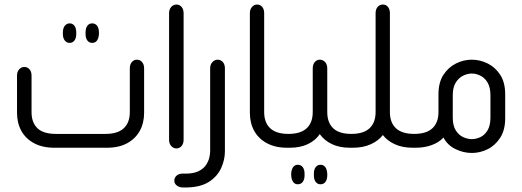

<svg xmlns="http://www.w3.org/2000/svg" viewBox="-20 -651 2299 846"><path d="M287 -462Q274 -462 265.5 -472.5Q257 -483 257 -502V-507Q257 -527 265.5 -537.5Q274 -548 287 -548Q300 -548 308 -537.5Q316 -527 316 -507V-502Q316 -483 308 -472.5Q300 -462 287 -462ZM386 -462Q373 -462 365 -472.5Q357 -483 357 -502V-507Q357 -527 365 -537.5Q373 -548 386 -548Q400 -548 408 -537.5Q416 -527 416 -507V-502Q415 -483 407.5 -472.5Q400 -462 386 -462ZM451 0H220Q167 0 130 -20Q93 -40 74 -74.5Q55 -109 55 -154V-318Q55 -335 64.5 -345.5Q74 -356 87 -356Q101 -356 110 -345.5Q119 -335 119 -318V-157Q119 -111 145 -86Q171 -61 226 -61H445Q499 -61 525.5 -86Q552 -111 552 -157V-350Q552 -367 561 -377.5Q570 -388 583 -388Q597 -388 606 -377.5Q615 -367 615 -350V-154Q615 -109 596 -74.5Q577 -40 540.5 -20Q504 0 451 0Z M725 -593Q725 -610 734.5 -620.5Q744 -631 757 -631Q771 -631 780 -620.5Q789 -610 789 -593V-35Q789 -18 780 -7.5Q771 3 757 3Q744 3 734.5 -7.5Q725 -18 725 -35Z M803 175H786Q770 175 759 166.5Q748 158 748 145Q748 132 758 123Q768 114 784 114H798Q833 114 854.5 103.5Q876 93 887 77Q898 61 902 44.5Q906 28 906 16V-350Q906 -367 916 -377.5Q926 -388 939 -388Q953 -388 962 -377.5Q971 -367 971 -350V16Q971 53 954.5 89.5Q938 126 901 150Q864 174 803 175Z M1257 0H1246Q1193 0 1156 -20Q1119 -40 1100 -74.5Q1081 -109 1081 -154V-593Q1081 -610 1090.5 -620.5Q1100 -631 1113 -631Q1127 -631 1135.5 -620.5Q1144 -610 1144 -593V-157Q1144 -111 1170.5 -86Q1197 -61 1251 -61H1257Z M1534 -61V0H1522Q1476 0 1442.5 -16Q1409 -32 1389 -60Q1370 -32 1336.5 -16Q1303 0 1257 0H1245V-61H1251Q1305 -61 1331.5 -86Q1358 -111 1358 -157V-350Q1358 -367 1367 -377.5Q1376 -388 1389 -388Q1403 -388 1412.5 -377.5Q1422 -367 1422 -350V-157Q1422 -111 1448 -86Q1474 -61 1528 -61ZM1292 75Q1306 75 1314 85.5Q1322 96 1322 115V121Q1322 140 1314 150.5Q1306 161 1292 161Q1279 161 1271.5 150.5Q1264 140 1263 121V115Q1264 96 1271.5 85.5Q1279 75 1292 75ZM1392 75Q1406 75 1413.5 85.5Q1421 96 1422 115V121Q1422 140 1414 150.5Q1406 161 1392 161Q1379 161 1371 150.5Q1363 140 1363 121V115Q1363 96 1371 85.5Q1379 75 1392 75Z M1811 -61V0H1799Q1753 0 1719.5 -15.5Q1686 -31 1667 -56Q1648 -31 1614 -15.5Q1580 0 1534 0H1522V-61H1528Q1582 -61 1608.5 -86Q1635 -111 1635 -157V-593Q1635 -610 1644 -620.5Q1653 -631 1667 -631Q1681 -631 1689.5 -620.5Q1698 -610 1698 -593V-157Q1698 -111 1724.5 -86Q1751 -61 1805 -61Z M1799 0V-61H1805Q1859 -61 1885.5 -86Q1912 -111 1912 -157V-235Q1912 -288 1934 -321.5Q1956 -355 1989.5 -371.5Q2023 -388 2059 -388Q2095 -388 2128.5 -371.5Q2162 -355 2184 -321.5Q2206 -288 2206 -235V-130Q2206 -78 2184 -44Q2162 -10 2128.5 6.5Q2095 23 2059 23Q2022 23 1987 6Q1952 -11 1934 -45Q1915 -24 1883 -12Q1851 0 1811 0ZM2141 -133V-231Q2141 -266 2128.5 -287Q2116 -308 2097 -317.5Q2078 -327 2059 -327Q2040 -327 2020.5 -317.5Q2001 -308 1988 -287Q1975 -266 1975 -231V-133Q1975 -98 1988 -77Q2001 -56 2020.5 -47Q2040 -38 2059 -38Q2078 -38 2097 -47Q2116 -56 2128.5 -77Q2141 -98 2141 -133Z"/></svg>

Font: Beiruti
Style: Regular
Weight: 400
Designer: Arlette Boutros
Foundry: Boutros
Version: Version 1.41